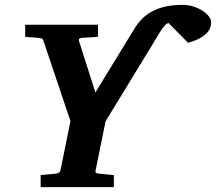

<svg xmlns="http://www.w3.org/2000/svg" viewBox="-20 -773 892 793"><path d="M852.1 -681.2Q852.1 -622.6 756.8 -596.2L675.8 -678.2Q668.9 -675.8 663.1 -670.2Q657.2 -664.6 650.1 -654.8Q643.1 -645 634.3 -630.1Q625.5 -615.2 612.8 -594.2L416 -272L375 -69.8Q372.6 -61 377.4 -58.6Q382.3 -56.2 393.1 -55.2Q401.9 -54.7 411.1 -53.7Q419.4 -52.7 429.4 -51.8Q439.5 -50.8 450.2 -49.8V0H147.9V-49.8Q157.7 -50.8 168 -51.8Q178.2 -52.7 186.5 -53.7Q195.8 -54.7 205.1 -55.2Q214.8 -56.2 221.2 -58.6Q227.5 -61 230 -70.8L271 -272.9L159.2 -605Q156.7 -613.3 149.9 -614.7Q143.1 -616.2 133.8 -617.2Q126.5 -617.2 117.7 -618.2Q110.4 -618.7 101.3 -619.4Q92.3 -620.1 84 -621.1V-670.9H384.8V-621.1Q373.5 -620.1 362.5 -619.4Q351.6 -618.7 342.8 -618.2Q332.5 -617.2 323.2 -617.2Q314.9 -617.2 309.1 -614Q303.2 -610.8 307.1 -601.1L374 -391.1L534.2 -652.8Q547.9 -675.8 565.9 -694.3Q584 -712.9 608.2 -725.8Q632.3 -738.8 663.3 -745.8Q694.3 -752.9 733.9 -752.9Q757.3 -752.9 778.6 -746.1Q799.8 -739.3 816.2 -728.8Q832.5 -718.3 842.3 -705.6Q852.1 -692.9 852.1 -681.2Z"/></svg>

Font: Charis SIL Phon
Style: Bold Italic
Weight: 700
Italic angle: -11°
Foundry: SIL International
Version: Version 5.000